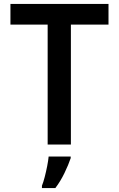

<svg xmlns="http://www.w3.org/2000/svg" viewBox="-20 -734 603 975"><path d="M222 0V-609H33V-714H531V-609H340V0ZM193 209Q200 192 207 165Q214 138 219.5 110Q225 82 227 61H339V69Q328 102 307.5 144.5Q287 187 261 221H193Z"/></svg>

Font: Noto Sans Mono SemiCondensed SemiBold
Style: Regular
Weight: 600
Width: 4
Designer: Monotype Design Team
Foundry: Monotype Imaging Inc.
Version: Version 2.014; ttfautohint (v1.8.4.7-5d5b)